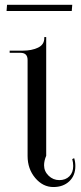

<svg xmlns="http://www.w3.org/2000/svg" viewBox="-20 -754 333 785"><path d="M273.4 -709H6.8L8.8 -734.4H275.4ZM92.8 -116.2V-508.8Q92.8 -538.1 63.5 -538.1H19.5V-546.9H73.2Q109.4 -546.9 135.3 -559.1Q161.1 -571.3 161.1 -598.6V-602.5H168.9V-519.5V-117.2Q160.2 -96.7 160.2 -78.1Q160.2 -53.7 178.7 -35.6Q197.3 -17.6 222.7 -17.6Q248 -17.6 263.7 -33.2Q279.3 -48.8 279.3 -75.2Q279.3 -89.8 275.4 -103.5L283.2 -107.4Q288.1 -91.8 288.1 -75.2Q288.1 -36.1 263.2 -12.7Q238.3 10.7 198.2 10.7Q155.3 10.7 124 -26.4Q92.8 -63.5 92.8 -116.2Z"/></svg>

Font: FoglihtenNo07
Style: Regular
Weight: 500
Designer: gluk (gluksza@wp.pl)
Foundry: gluk (gluksza@wp.pl)
Version: Version 0.871